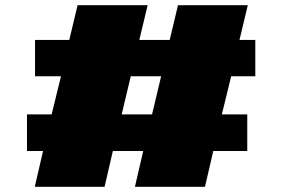

<svg xmlns="http://www.w3.org/2000/svg" viewBox="-20 -720 1088 740"><path d="M115 -426V-566H247L279 -700H549L517 -566H634L666 -700H935L903 -566H964V-426H871L835 -279H933V-138H802L770 0H500L532 -138H415L383 0H114L146 -138H84V-279H179L215 -426ZM484 -426 449 -279H566L601 -426Z"/></svg>

Font: Georama ExtraExtended ExtraBold
Style: Regular
Weight: 800
Width: 8
Designer: Jean-Baptiste Levee
Foundry: Production Type
Version: Version 1.000